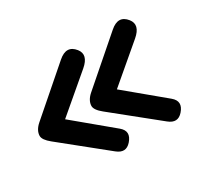

<svg xmlns="http://www.w3.org/2000/svg" viewBox="-95 -662 769 713"><g transform="rotate(-30 289.0 -305.5)"><path d="M255.9 -339.4 442.4 -501.5Q484.4 -538.1 514.6 -500Q540 -467.8 497.6 -431.6L344.7 -301.8L503.4 -169.9Q536.1 -142.6 505.9 -108.4Q479.5 -78.6 446.3 -105.5L259.3 -256.3Q231.9 -278.3 231.9 -295.4Q232.4 -318.8 255.9 -339.4ZM33.7 -339.4 220.2 -501.5Q262.2 -538.1 292.5 -500Q317.9 -467.8 275.4 -431.6L122.6 -301.8L281.2 -169.9Q314 -142.6 283.7 -108.4Q257.3 -78.6 224.1 -105.5L37.1 -256.3Q9.8 -278.3 9.8 -295.4Q10.3 -318.8 33.7 -339.4Z"/></g></svg>

Font: Comic Relief
Style: Regular
Weight: 400
Designer: Jeff Davis
Foundry: Loudifier
Version: Version 1.0